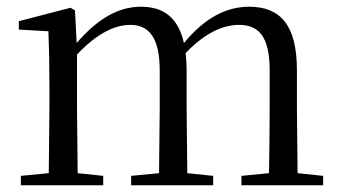

<svg xmlns="http://www.w3.org/2000/svg" viewBox="-20 -551 1014 571"><path d="M778 0H941V-28L865 -36L863 -229V-343C863 -477 813 -531 721 -531C652 -531 588 -497 527 -423C510 -499 466 -531 399 -531C331 -531 269 -494 208 -423L203 -520L190 -528L36 -488V-463L124 -458C126 -408 127 -358 127 -290V-229L125 -36L42 -28V0H287V-28L211 -36L209 -229V-389C270 -453 322 -477 368 -477C422 -477 455 -440 455 -342V-229L453 -36L370 -28V0H614V-28L537 -36L535 -229V-342C535 -360 534 -377 532 -393C592 -456 646 -477 691 -477C748 -477 782 -444 782 -342V-229C782 -173 781 -92 780 -36L698 -28V0Z"/></svg>

Font: Harano Aji Mincho
Style: Regular
Weight: 400
Foundry: Masamichi Hosoda
Version: HaranoAjiMincho-Regular version 20230610;ttx 4.39.4